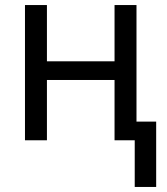

<svg xmlns="http://www.w3.org/2000/svg" viewBox="-20 -556 663 761"><path d="M514 0H434V-239H166V0H79V-536H166V-313H434V-536H521V-74H599V185H514Z"/></svg>

Font: Noto Sans Display
Style: Regular
Weight: 400
Designer: Monotype Design team
Foundry: Monotype Imaging Inc.
Version: Version 1.000